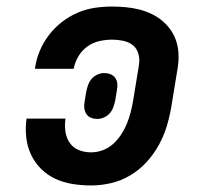

<svg xmlns="http://www.w3.org/2000/svg" viewBox="-20 -558 640 586"><path d="M258 8Q229 8 201 3.5Q173 -1 148.5 -12.5Q124 -24 105 -43Q86 -62 74.5 -86.5Q63 -111 60 -139.5Q57 -168 61 -196H180Q177 -177 179.5 -157.5Q182 -138 192.5 -122.5Q203 -107 220.5 -100Q238 -93 258 -93Q276 -93 293.5 -99.5Q311 -106 325 -118.5Q339 -131 349.5 -147Q360 -163 367 -180Q374 -197 378.5 -214.5Q383 -232 386 -249L404 -359Q407 -377 402.5 -393.5Q398 -410 385.5 -420Q373 -430 356 -433.5Q339 -437 322 -437Q303 -437 283 -432.5Q263 -428 246.5 -416Q230 -404 219.5 -386.5Q209 -369 205 -349Q205 -349 205 -348.5Q205 -348 205 -348H86Q87 -348 87 -349Q87 -350 87 -351Q91 -378 101.5 -403Q112 -428 129 -450.5Q146 -473 168.5 -490.5Q191 -508 216.5 -519Q242 -530 268.5 -534Q295 -538 322 -538Q343 -538 364 -536Q385 -534 405 -529Q425 -524 443.5 -515Q462 -506 477 -493Q492 -480 503 -463.5Q514 -447 519.5 -427Q525 -407 525 -385.5Q525 -364 521 -343L503 -233Q498 -203 489 -173Q480 -143 464.5 -115Q449 -87 427 -63Q405 -39 377 -22.5Q349 -6 318.5 1Q288 8 258 8ZM277 -195Q267 -195 258 -198.5Q249 -202 244 -209.5Q239 -217 237.5 -226.5Q236 -236 238 -246L243 -277Q245 -287 248.5 -297.5Q252 -308 259 -316.5Q266 -325 276.5 -330Q287 -335 298 -335Q308 -335 317 -331.5Q326 -328 331.5 -320.5Q337 -313 338 -303.5Q339 -294 337 -284L332 -253Q330 -243 326.5 -232.5Q323 -222 316 -213.5Q309 -205 298.5 -200Q288 -195 277 -195Z"/></svg>

Font: Iosevka Slab Extended
Style: Bold Italic
Weight: 700
Width: 7
Italic angle: -9°
Monospace: yes
Designer: Belleve Invis
Foundry: Belleve Invis
Version: Version 11.1.0; ttfautohint (v1.8.3)